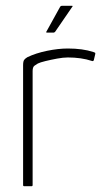

<svg xmlns="http://www.w3.org/2000/svg" viewBox="-20 -645 360 665"><path d="M215 -477Q266 -477 303 -465Q305 -464 308 -463Q311 -462 310 -458L305 -437Q304 -434 302 -433.5Q300 -433 298 -434Q280 -440 259 -443Q238 -446 215 -446Q199 -446 177.5 -442Q156 -438 137.5 -433.5Q119 -429 111 -425Q106 -422 99.5 -417.5Q93 -413 93 -399V-4Q93 -2 92 -1Q91 0 89 0H64Q62 0 61 -1Q60 -2 60 -4V-419Q60 -433 64 -438Q68 -443 75 -447Q104 -461 143 -469Q182 -477 215 -477ZM143 -532Q140 -532 140 -533.5Q140 -535 141 -536L188 -621Q190 -625 196 -625H229Q231 -625 231.5 -624Q232 -623 230 -621L171 -535Q170 -534 168.5 -533Q167 -532 165 -532Z"/></svg>

Font: Glory Thin Thin
Style: Regular
Weight: 250
Version: Version 1.011